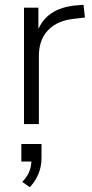

<svg xmlns="http://www.w3.org/2000/svg" viewBox="-20 -517 382 800"><path d="M80 0V-485H140V-371H130Q149 -430 191.5 -460Q234 -490 303 -495L328 -497L334 -444L291 -439Q220 -432 181 -392Q142 -352 142 -284V0ZM104 263 73 241Q96 216 103.5 194Q111 172 111 148L129 156H69V83H153V140Q153 176 140.5 207Q128 238 104 263Z"/></svg>

Font: Nunito Sans 12pt Light
Style: Regular
Weight: 300
Designer: Vernon Adams
Foundry: Vernon Adams
Version: Version 3.101;gftools[0.9.27]